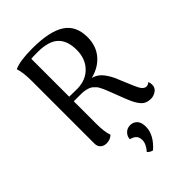

<svg xmlns="http://www.w3.org/2000/svg" viewBox="-274 -811 1153 1153"><g transform="rotate(-45 302.5 -234.0)"><path d="M584 -71.8Q589.8 -60.1 589.8 -43.9Q589.8 -17.6 568.8 -3.2Q547.9 11.2 525.9 11.2Q504.4 11.2 488 4.4Q471.7 -2.4 459 -18.1Q446.3 -33.7 437.3 -51.3Q428.2 -68.8 417 -97.2L374 -208Q368.2 -222.7 365.2 -229.2Q362.3 -235.8 355.7 -248.8Q349.1 -261.7 343.8 -267.8Q338.4 -273.9 329.1 -282.5Q319.8 -291 309.3 -295.2Q298.8 -299.3 284.2 -302.7Q269.5 -306.2 252 -306.2H186V-116.2Q186 -43.5 200.2 -8.8Q179.2 12.2 147 12.2Q123.5 12.2 108.9 -1.5Q94.2 -15.1 94.2 -38.1V-571.8Q94.2 -642.1 80.1 -684.1Q127 -707 233.9 -707Q378.4 -707 447.8 -662.8Q517.1 -618.7 517.1 -520Q517.1 -446.8 475.6 -397Q434.1 -347.2 361.8 -329.1Q396 -319.3 418 -295.2Q439.9 -271 459 -231.9L506.8 -118.2Q519.5 -87.4 531 -74.2Q542.5 -61 556.2 -60.1Q573.2 -60.1 584 -71.8ZM186 -345.2Q206.1 -344.2 255.9 -344.2Q328.1 -345.7 372.6 -391.8Q417 -438 417 -512.2Q417 -591.3 375 -630.1Q333 -668.9 240.2 -668.9Q198.2 -668.9 186 -667ZM324.2 34.2Q349.1 34.2 366.9 51.8Q384.8 69.3 384.8 107.9Q384.8 176.3 314 238.8Q294.9 234.9 280.8 219.2Q313 182.6 313 149.9Q313 135.3 308.6 124.8Q304.2 114.3 295.7 107.9Q287.1 101.6 280.3 98.6Q273.4 95.7 263.2 92.8Q263.2 70.3 280.3 52.2Q297.4 34.2 324.2 34.2Z"/></g></svg>

Font: Arima Madurai Medium
Style: Regular
Weight: 500
Designer: Joana Correia and Natanael Gama
Foundry: NDISCOVER
Version: Version 1.019;PS 001.019;hotconv 1.0.88;makeotf.lib2.5.64775